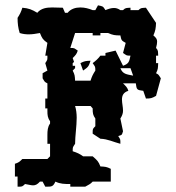

<svg xmlns="http://www.w3.org/2000/svg" viewBox="-20 -708 660 721"><path d="M432 -452H470L480 -424C456 -429 441 -429 432 -452ZM348 -518 357 -509ZM282 -471 292 -443C311 -456 313 -458 320 -480C301 -479 298 -479 282 -471ZM262 -584H328V-575H357V-584H386C404 -576 412 -575 432 -575C436 -556 436 -556 452 -547L442 -509C456 -500 453 -499 470 -499C465 -476 464 -469 442 -461L414 -518L376 -509V-499H357C348 -487 340 -480 328 -471C337 -457 338 -460 338 -443C329 -429 325 -421 320 -405H262C261 -423 261 -427 253 -443L262 -452V-461H253V-471C260 -478 259 -471 253 -490C264 -501 268 -505 272 -518C258 -527 261 -528 244 -528ZM348 -688 338 -670H328C313 -676 298 -680 282 -680C264 -680 246 -675 234 -660H224L216 -679C203 -679 189 -680 176 -680C155 -680 134 -677 120 -660C100 -672 88 -677 64 -679C59 -663 55 -655 46 -641C46 -620 48 -603 54 -584C66 -580 78 -579 88 -579C101 -579 114 -581 130 -584C138 -564 141 -559 158 -547L150 -499H158C158 -482 159 -485 150 -471L158 -443L140 -433V-414C149 -399 147 -401 158 -395V-338H150V-301H158V-291C158 -276 159 -265 168 -253V-244C159 -232 158 -217 158 -201V-168H168V-121L158 -111H64C53 -100 49 -97 36 -93V-45H46V-7H52C63 -7 65 -8 74 -17C87 -15 96 -12 104 -12C113 -12 120 -15 130 -26H140L150 -7H158C174 -7 180 -8 188 -26C207 -17 222 -17 244 -17V-7H300C312 -14 319 -16 328 -26H396V-74C380 -82 375 -82 357 -83C350 -102 344 -107 328 -121H292C280 -130 269 -135 253 -140C253 -157 253 -154 262 -168C262 -197 268 -234 268 -266C268 -282 266 -297 262 -310H320L328 -301C328 -282 329 -276 338 -263V-234C329 -225 328 -224 328 -213V-206L357 -187C385 -186 405 -175 432 -168C432 -185 433 -183 424 -197C439 -202 437 -200 442 -215L432 -263C438 -272 442 -282 442 -292C442 -306 438 -321 438 -334C438 -349 443 -361 462 -367C458 -380 453 -384 442 -395H490C493 -371 494 -370 518 -367L528 -338C546 -338 550 -339 566 -348L584 -414C574 -429 577 -427 566 -433C574 -449 573 -452 574 -471H566V-499H574C573 -515 575 -518 566 -528C569 -539 570 -546 570 -552C570 -560 567 -566 556 -575C564 -593 565 -602 566 -622L528 -679C512 -678 509 -679 500 -670H470V-679C454 -678 451 -679 442 -670H432C423 -676 416 -678 408 -678C398 -678 388 -675 376 -670C366 -686 366 -684 348 -688Z"/></svg>

Font: GNUTypewriter
Style: Standard
Weight: 400
Version: Version 001.000